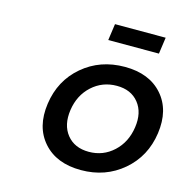

<svg xmlns="http://www.w3.org/2000/svg" viewBox="-107 -827 914 933"><g transform="rotate(15 350.0 -360.0)"><path d="M142.1 -266.1Q159.2 -386.7 247.1 -461.4Q335 -536.1 459 -536.1Q582 -536.1 647.9 -461.4Q713.9 -386.7 696.8 -266.1Q679.7 -146 591.8 -71Q503.9 3.9 380.9 3.9Q257.3 3.9 191.2 -71Q125 -146 142.1 -266.1ZM256.8 -265.1Q245.6 -188 284.2 -139.9Q322.8 -91.8 395 -91.8Q466.8 -91.8 518.8 -139.9Q570.8 -188 582 -265.1Q593.3 -341.3 554.9 -389.2Q516.6 -437 444.8 -437Q372.6 -437 320.3 -389.4Q268.1 -341.8 256.8 -265.1ZM346.2 -641.1 357.9 -724.1H612.8L601.1 -641.1Z"/></g></svg>

Font: Trueno
Style: Italic
Weight: 400
Designer: Julieta Ulanovsky
Foundry: Julieta Ulanovsky
Version: Version 3.001b | FøM Fix